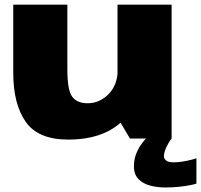

<svg xmlns="http://www.w3.org/2000/svg" viewBox="-20 -612 888 848"><path d="M554 0H738V-591.5H499V-93ZM277.5 -591.5H38.5V-291Q38.5 -152.5 93.5 -74Q148.5 4.5 281 4.5Q446 4.5 531.5 -88.8Q617 -182 617 -259.5L500 -306.5Q500 -237.5 460 -196.8Q420 -156 367 -156Q320 -156 298.8 -185Q277.5 -214 277.5 -305.5ZM709.5 216Q741 216 770 213Q799 210 820 205.8Q841 201.5 847.5 199V87Q840 90 823 94.2Q806 98.5 785.2 101.8Q764.5 105 746 105Q723.5 105 713.8 97Q704 89 704 77Q704 66 709.2 51.5Q714.5 37 722.8 22.5Q731 8 738 0H624.5Q614 10.5 601.5 28.8Q589 47 580.2 70.8Q571.5 94.5 571.5 122Q571.5 159 591.8 179.2Q612 199.5 643.5 207.8Q675 216 709.5 216Z"/></svg>

Font: Anybody SemiExpanded Black
Style: Regular
Weight: 900
Width: 6
Version: Version 1.113;gftools[0.9.25]